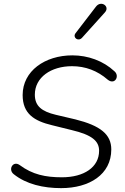

<svg xmlns="http://www.w3.org/2000/svg" viewBox="-20 -964 647 992"><path d="M296 8C441 8 555 -62 555 -192C555 -270 498 -315 370 -347L268 -371C197 -388 160 -415 160 -475C160 -564 243 -622 352 -622C421 -622 483 -599 537 -552C574 -523 600 -572 571 -596C513 -650 434 -678 354 -678C212 -678 97 -597 97 -473C97 -376 157 -339 249 -317L350 -292C456 -267 492 -235 492 -185C492 -100 414 -48 300 -48C215 -48 148 -62 82 -111C47 -136 20 -88 51 -64C116 -12 204 8 296 8ZM404 -769 522 -900C550 -931 502 -964 476 -930L370 -792C354 -770 384 -747 404 -769Z"/></svg>

Font: SN Pro Light
Style: Italic
Weight: 300
Italic angle: -8.99998°
Designer: Tobias Whetton
Foundry: Supernotes
Version: Version 1.001;Glyphs 3.2 (3249)